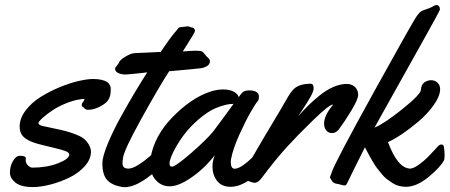

<svg xmlns="http://www.w3.org/2000/svg" viewBox="-20 -735 1810 773"><path d="M425.8 -375V-371.6Q425.8 -345.7 414.1 -330.1Q403.8 -316.4 380.1 -304.7Q356.4 -293 335.9 -293Q328.6 -293 325 -294.9Q321.3 -296.9 318.8 -300Q316.4 -303.2 314 -304.2Q309.1 -306.2 309.1 -313.5Q309.1 -317.9 314 -324Q318.8 -330.1 320.8 -336.9Q288.6 -335.4 253.4 -322Q218.3 -308.6 193.1 -292Q168 -275.4 151.4 -260.3Q134.8 -245.1 134.8 -238.8Q134.8 -231 157 -226.6Q179.2 -222.2 222.4 -212.6Q265.6 -203.1 300.8 -187Q321.8 -177.2 334 -158.7Q346.2 -140.1 346.2 -125Q346.2 -93.8 321.3 -65.9Q296.4 -38.1 259.8 -20.3Q223.1 -2.4 183.6 7.8Q144 18.1 112.8 18.1Q64.5 18.1 42.2 0.2Q20 -17.6 20 -40Q20 -66.4 32.5 -87.2Q44.9 -107.9 60.1 -107.9Q84 -107.9 84 -97.7Q84 -96.2 83.7 -93.5Q83.5 -90.8 83.5 -89.8Q83.5 -77.6 92.8 -68.8Q102.1 -60.1 109.9 -60.1Q168.5 -60.1 213.6 -77.6Q258.8 -95.2 258.8 -112.8Q258.8 -121.1 242.4 -127.2Q226.1 -133.3 187.3 -142.3Q148.4 -151.4 127.9 -157.2Q113.3 -161.6 103 -166Q92.8 -170.4 81.8 -178.2Q70.8 -186 64.9 -197.8Q59.1 -209.5 59.1 -225.1Q59.1 -258.3 82.8 -289.8Q106.4 -321.3 142.1 -343.8Q177.7 -366.2 218.8 -383.3Q259.8 -400.4 295.7 -408.7Q331.5 -417 355 -417Q375.5 -417 389.9 -413.3Q404.3 -409.7 411.1 -405Q418 -400.4 421.6 -393.3Q425.3 -386.2 425.5 -383.1Q425.8 -379.9 425.8 -375Z M392.1 -78.1Q392.6 -105 413.8 -156.5Q435.1 -208 467.3 -266.1Q499.5 -324.2 525.4 -367.2Q551.3 -410.2 572.8 -443.8L554.2 -441.4Q535.2 -439.5 513.9 -437.3Q492.7 -435.1 488.3 -435.1H483.9Q469.7 -435.1 456.5 -440.7Q443.4 -446.3 443.4 -459Q443.4 -462.9 450.4 -470.7Q457.5 -478.5 459 -482.9Q462.4 -493.7 484.6 -506.8Q506.8 -520 520 -521Q529.3 -521.5 539.8 -522Q550.3 -522.5 563.2 -522.9Q576.2 -523.4 583 -523.9L605 -524.9L627 -525.9Q628.9 -528.8 641.8 -547.6Q654.8 -566.4 659.9 -573.5Q665 -580.6 675 -593.5Q685.1 -606.4 693.8 -616.2Q698.7 -622.6 701.2 -624.3Q703.6 -626 710.9 -626Q714.8 -626 722.4 -627.4Q730 -628.9 733.9 -628.9Q740.7 -628.9 745.6 -626.5Q750.5 -624 753.9 -624Q758.3 -624 761.7 -619.6Q765.1 -615.2 765.1 -610.8Q765.1 -607.4 754.9 -590.3Q744.6 -573.2 730.7 -551.5Q716.8 -529.8 715.8 -527.8Q753.9 -530.8 764.2 -530.8Q785.6 -530.8 791 -528.8Q797.4 -526.4 804.9 -516.4Q812.5 -506.3 816.9 -502.9Q825.2 -496.1 825.2 -488.8Q825.2 -475.6 812.7 -468.5Q800.3 -461.4 786.1 -460Q672.9 -448.7 661.1 -448.2Q621.6 -387.7 550.5 -259.5Q479.5 -131.3 475.1 -99.1Q473.1 -84.5 473.1 -80.1Q473.1 -66.4 479 -61.3Q484.9 -56.2 497.1 -56.2Q513.2 -56.2 537.6 -71.5Q562 -86.9 582.3 -105Q602.5 -123 619.9 -138.4Q637.2 -153.8 641.1 -153.8Q653.8 -153.8 653.8 -109.9Q653.8 -85.9 631.8 -66.9Q582.5 -24.4 558.1 -8.8Q515.1 18.6 481.4 18.6Q474.1 18.6 467.8 17.1Q428.7 9.8 410.4 -11.5Q392.1 -32.7 392.1 -78.1Z M1061.5 -144Q1064.5 -125 1064.5 -109.9Q1064.5 -94.7 1061.5 -88.9Q1047.4 -61 999.3 -22Q951.2 17.1 908.2 17.1Q872.6 17.1 854 -6.8Q835.4 -30.8 835.4 -64.5Q835.4 -88.9 845.2 -110.8Q804.7 -58.1 752.2 -21.5Q699.7 15.1 663.6 15.1Q633.3 15.1 612.3 -4.6Q591.3 -24.4 587.4 -51.8Q585.4 -63 585.4 -76.2Q585.4 -118.2 605.2 -162.8Q625 -207.5 657.2 -244.4Q689.5 -281.2 727.8 -311.3Q766.1 -341.3 805.7 -358.2Q845.2 -375 877.4 -375Q903.8 -375 920.4 -366.2Q937 -357.4 941.4 -344.2Q953.1 -361.8 961.2 -366.5Q969.2 -371.1 985.4 -371.1Q1002 -371.1 1012.2 -364.7Q1022.5 -358.4 1022.5 -345.7Q1022.5 -332 1015.6 -325.2Q1009.8 -319.3 989 -283.4Q968.3 -247.6 943.1 -191.7Q918 -135.7 910.6 -96.2Q909.2 -91.3 909.2 -82.5Q909.2 -55.7 924.8 -55.7Q938.5 -55.7 958.5 -69.6Q978.5 -83.5 994.1 -99.4Q1009.8 -115.2 1024.7 -131.8Q1039.6 -148.4 1040.5 -148.9Q1045.4 -153.3 1051.3 -153.3Q1060.5 -153.3 1061.5 -144ZM920.4 -316.9Q905.8 -316.9 889.4 -313.2Q873 -309.6 850.6 -300.5Q828.1 -291.5 801.3 -271.7Q774.4 -252 747.6 -224.1Q715.8 -190.9 689.2 -144.5Q662.6 -98.1 662.6 -76.2Q662.6 -64 672.4 -64Q686 -64 748.5 -117.9Q811 -171.9 839.4 -207Q852.1 -223.1 882.3 -264.6Q912.6 -306.2 920.4 -316.9Z M1421.9 -353Q1421.9 -335 1394.8 -290.3Q1367.7 -245.6 1344.7 -214.8Q1332.5 -199.2 1316.9 -199.2Q1301.8 -199.2 1293.2 -210.4Q1284.7 -221.7 1284.7 -236.8Q1284.7 -270.5 1320.8 -313L1319.8 -314Q1303.7 -312.5 1240 -250.5Q1176.3 -188.5 1137.7 -146Q1086.9 -90.3 1034.7 -20Q1019.5 1 1004.9 1Q998.5 1 981.2 -5.6Q963.9 -12.2 960 -16.1Q956.5 -18.1 956.5 -23.9Q956.5 -31.7 960.4 -40.8Q964.4 -49.8 974.9 -66.4Q985.4 -83 985.8 -84Q1027.8 -157.2 1113.8 -300.8Q1117.7 -307.6 1126.5 -323Q1135.3 -338.4 1142.1 -349.4Q1148.9 -360.4 1156.7 -370.1Q1178.7 -397.9 1231 -397.9Q1242.7 -397.9 1242.7 -378.9Q1242.7 -368.7 1231.7 -348.1Q1220.7 -327.6 1200.2 -296.9L1179.7 -266.1Q1201.2 -290.5 1220.2 -309.3Q1239.3 -328.1 1266.1 -350.1Q1293 -372.1 1321.3 -384.5Q1349.6 -397 1376 -397Q1396 -397 1408.9 -385Q1421.9 -373 1421.9 -353Z M1767.1 -144Q1770 -125 1770 -109.9Q1770 -94.7 1767.1 -88.9Q1752.9 -61.5 1705.1 -22.2Q1657.2 17.1 1614.3 17.1Q1599.6 17.1 1585.9 13.4Q1572.3 9.8 1559.8 1.7Q1547.4 -6.3 1537.1 -14.2Q1526.9 -22 1516.1 -35.4Q1505.4 -48.8 1498.3 -57.6Q1491.2 -66.4 1482.2 -82Q1473.1 -97.7 1469.2 -104.2Q1465.3 -110.8 1457.8 -125.7Q1450.2 -140.6 1449.2 -142.1Q1440.4 -124 1429.7 -103Q1418.9 -82 1410.2 -64Q1401.4 -45.9 1394 -31Q1386.7 -16.1 1382.1 -6.3Q1377.4 3.4 1377 3.9Q1373.5 11.7 1367.2 11.7Q1362.3 11.7 1350.8 8.3Q1339.4 4.9 1335.9 4.9Q1331.5 4.4 1328.4 2.9Q1325.2 1.5 1323.2 0.5Q1321.3 -0.5 1318.8 -3.4Q1316.4 -6.3 1315.7 -7.6Q1314.9 -8.8 1312.5 -13.2Q1310.1 -17.6 1309.1 -19Q1308.6 -19.5 1308.6 -21Q1308.6 -22.5 1309.6 -25.1Q1310.5 -27.8 1312.5 -32.5Q1314.5 -37.1 1315.9 -42Q1326.2 -76.7 1487.3 -368.2Q1648.4 -659.7 1659.2 -671.9Q1663.6 -677.7 1667.2 -681.9Q1670.9 -686 1675.5 -689Q1680.2 -691.9 1682.4 -692.9Q1684.6 -693.8 1691.2 -696Q1697.8 -698.2 1700.2 -699.2Q1711.9 -703.1 1719.7 -707.3Q1727.5 -711.4 1730.5 -713.1Q1733.4 -714.8 1736.8 -714.8Q1742.7 -714.8 1746.8 -710.4Q1751 -706.1 1751 -699.2V-695.8Q1749.5 -689.9 1690.9 -584.7Q1632.3 -479.5 1565.7 -360.8Q1499 -242.2 1487.8 -221.2Q1525.9 -236.3 1600.1 -295.9Q1674.3 -355.5 1674.8 -374Q1675.8 -394.5 1688.5 -403.3Q1701.2 -412.1 1715.8 -412.1Q1731 -412.1 1741.5 -402.1Q1752 -392.1 1752 -375Q1751 -346.7 1726.1 -311.8Q1701.2 -276.9 1666.5 -247.3Q1631.8 -217.8 1598.1 -195.1Q1564.5 -172.4 1542 -163.1Q1581.5 -56.2 1632.8 -56.2Q1647 -58.1 1666.7 -72.3Q1686.5 -86.4 1701.4 -101.6Q1716.3 -116.7 1730.5 -132.1Q1744.6 -147.5 1746.1 -148.9Q1751 -153.3 1756.8 -153.3Q1766.1 -153.3 1767.1 -144Z"/></svg>

Font: Yellowtail
Style: Regular
Weight: 400
Designer: Astigmatic (AOETI)
Foundry: Astigmatic (AOETI)
Version: Version 1.000